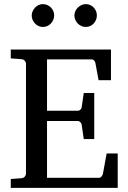

<svg xmlns="http://www.w3.org/2000/svg" viewBox="-20 -911 623 931"><path d="M32.2 0V-43L84 -46.9Q94.7 -47.9 100.3 -54.7Q106 -61.5 106 -68.8V-602.1Q106 -609.4 100.3 -616.2Q94.7 -623 84 -624L32.2 -627.9V-670.9H518.1V-522H458L442.9 -604Q441.9 -611.3 436.8 -617.2Q431.6 -623 424.8 -623H208V-374H357.9Q364.7 -374 370.4 -379.9Q376 -385.7 376 -391.1L386.2 -460H437V-236.8H386.2L376 -306.2Q376 -311.5 370.1 -317.9Q364.3 -324.2 357.9 -324.2H208V-48.8H460.9Q467.3 -48.8 472.7 -55.7Q478 -62.5 479 -67.9L497.1 -167H550.8V0ZM242.7 -836.4Q242.7 -825.2 238.3 -814.9Q233.9 -804.7 226.6 -796.9Q219.2 -789.1 209.2 -784.7Q199.2 -780.3 188 -780.3Q176.8 -780.3 167 -784.7Q157.2 -789.1 149.9 -796.9Q142.6 -804.7 138.2 -814.5Q133.8 -824.2 133.8 -835.4Q133.8 -846.2 138.2 -856.2Q142.6 -866.2 149.9 -874Q157.2 -881.8 167 -886.5Q176.8 -891.1 188 -891.1Q199.2 -891.1 209.2 -886.7Q219.2 -882.3 226.6 -875Q233.9 -867.7 238.3 -857.7Q242.7 -847.7 242.7 -836.4ZM449.7 -836.4Q449.7 -825.2 445.6 -814.9Q441.4 -804.7 434.1 -796.9Q426.8 -789.1 417 -784.7Q407.2 -780.3 396 -780.3Q384.8 -780.3 374.8 -784.7Q364.7 -789.1 357.2 -796.9Q349.6 -804.7 345.2 -814.9Q340.8 -825.2 340.8 -836.4Q340.8 -846.7 345.2 -856.7Q349.6 -866.7 357.4 -874.3Q365.2 -881.8 375 -886.5Q384.8 -891.1 396 -891.1Q407.2 -891.1 417 -886.7Q426.8 -882.3 434.1 -874.8Q441.4 -867.2 445.6 -857.2Q449.7 -847.2 449.7 -836.4Z"/></svg>

Font: Charis SIL Viet
Style: Regular
Weight: 400
Foundry: SIL International
Version: Version 5.000